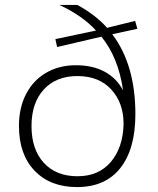

<svg xmlns="http://www.w3.org/2000/svg" viewBox="-20 -750 640 780"><path d="M436 -611Q530 -487 530 -286Q530 -145 469 -67.5Q408 10 293 10Q184 10 120.5 -56.5Q57 -123 57 -238Q57 -313 86.5 -369Q116 -425 168.5 -455Q221 -485 288 -485Q357 -485 405.5 -458.5Q454 -432 480 -383Q461 -516 392 -601L212 -559L205 -591L370 -626Q314 -687 221 -730H294Q368 -690 415 -637L529 -665L538 -633ZM482 -247Q482 -332 432 -386.5Q382 -441 294 -441Q208 -441 158 -386.5Q108 -332 108 -238Q108 -143 158 -88.5Q208 -34 295 -34Q381 -34 430.5 -92.5Q480 -151 482 -247Z"/></svg>

Font: Work Sans Light
Style: Regular
Weight: 300
Designer: Wei Huang
Foundry: Wei Huang
Version: Version 1.500